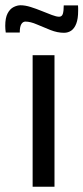

<svg xmlns="http://www.w3.org/2000/svg" viewBox="-56 -709 317 729"><path d="M67.9 0V-499.5H150.9V0ZM187 -584.5Q162.1 -584.5 135.5 -595Q108.9 -605.5 84.2 -616.2Q59.6 -627 40.5 -627Q30.8 -627 24.9 -617.2Q19 -607.4 19 -585.4H-34.2Q-35.2 -592.3 -35.6 -598.6Q-36.1 -605 -36.1 -610.8Q-36.1 -641.1 -27.1 -658.2Q-18.1 -675.3 -4.4 -682.1Q9.3 -689 22 -689Q39.6 -689 60.5 -682.4Q81.5 -675.8 102.5 -667.2Q123.5 -658.7 140.9 -652.1Q158.2 -645.5 168.5 -645.5Q179.2 -645.5 182.6 -656.5Q186 -667.5 186 -688.5H240.2Q240.7 -683.1 240.7 -678Q240.7 -672.9 240.7 -668Q240.7 -637.7 233.6 -619.4Q226.6 -601.1 214.6 -592.8Q202.6 -584.5 187 -584.5Z"/></svg>

Font: Pontano Sans
Style: Regular
Weight: 400
Designer: Vernon Adams
Foundry: Vernon Adams
Version: Version 2.001